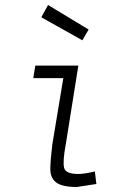

<svg xmlns="http://www.w3.org/2000/svg" viewBox="-20 -737 540 767"><path d="M365 -2 359 -52Q317 -42 293 -42Q242 -42 236 -67Q230 -92 243 -162L293 -475H121L113 -425H233L189 -160Q182 -103 181 -65Q180 -27 204 -8.5Q228 10 287 10ZM172 -717 334 -619 309 -576 145 -668Z"/></svg>

Font: TypoPRO Lekton
Style: Italic
Weight: 400
Italic angle: -9.3°
Designer: Paolo Mazzetti, Luciano Perondi, Raffaele Flato, Elena Papassissa, Emilio Macchia, Michela Povoleri, Tobias Seemiller, R
Version: Version 3.000